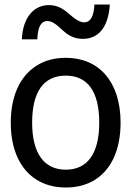

<svg xmlns="http://www.w3.org/2000/svg" viewBox="-20 -817 583 852"><path d="M398.9 -796.9C396.5 -744.1 381.3 -717.8 353.5 -717.8C335.4 -717.8 313.5 -731 284.7 -756.8C255.9 -782.2 229.5 -794.4 196.8 -794.4C131.3 -794.4 81.1 -740.7 77.1 -642.6H145.5C147.9 -695.3 160.6 -723.6 190.4 -723.6C209.5 -723.6 227.1 -711.9 258.3 -682.6C285.6 -656.7 314 -644.5 347.2 -644.5C418 -644.5 460.9 -696.8 467.3 -796.9ZM515.1 -272.5C515.1 -454.1 419.4 -560.5 272 -560.5C223.1 -560.5 180.2 -549.3 143.6 -526.4C69.8 -481 27.8 -392.1 27.8 -272.5C27.8 -213.9 37.6 -163.1 57.1 -119.6C96.2 -33.2 171.9 15.1 272 15.1C321.3 15.1 363.8 3.9 400.4 -18.6C473.1 -63.5 515.1 -151.9 515.1 -272.5ZM420.4 -272.5C420.4 -135.3 367.7 -64 272 -64C175.8 -64 122.6 -136.2 122.6 -272.5C122.6 -411.6 174.8 -481.4 272 -481.4C368.2 -481.4 420.4 -411.6 420.4 -272.5Z"/></svg>

Font: SG Kara
Style: Regular
Weight: 400
Designer: Damoon Khanjanzadeh
Version: Version 1.000